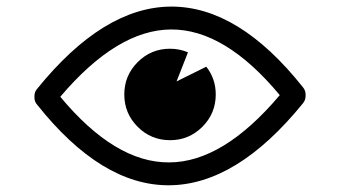

<svg xmlns="http://www.w3.org/2000/svg" viewBox="-20 -550 1040 574"><path d="M90.8 -284.2Q83 -275.4 83 -262.7V-257.8Q83 -246.1 90.8 -237.3Q283.2 4.9 485.4 3.9Q687.5 2.9 885.7 -241.2Q893.6 -251 893.6 -262.7V-267.6Q893.6 -279.3 885.7 -289.1Q693.4 -531.2 491.2 -530.3Q289.1 -529.3 90.8 -284.2ZM491.2 -461.9Q652.3 -462.9 816.4 -265.6Q646.5 -64.5 485.4 -64.5Q324.2 -63.5 160.2 -260.7Q330.1 -460.9 491.2 -461.9ZM488.3 -404.3Q431.6 -404.3 391.6 -364.3Q351.6 -324.2 351.6 -267.6Q351.6 -210.9 391.6 -170.9Q431.6 -130.9 488.3 -130.9Q544.9 -130.9 585 -170.9Q625 -210.9 625 -267.6Q625 -314.5 596.7 -350.6L507.8 -306.6L542 -393.6Q516.6 -404.3 488.3 -404.3Z"/></svg>

Font: Heydings Controls
Style: Regular
Weight: 400
Monospace: yes
Designer: Heydon Pickering
Version: Version 1.0